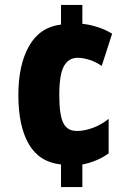

<svg xmlns="http://www.w3.org/2000/svg" viewBox="-20 -744 536 774"><path d="M312 -648Q342 -645 374.5 -634.5Q407 -624 432 -608L390 -478Q368 -494 341.5 -502.5Q315 -511 293 -511Q256 -511 237.5 -477Q219 -443 219 -361Q219 -281 235 -248.5Q251 -216 290 -216Q321 -216 355.5 -229Q390 -242 418 -265V-126Q397 -110 368.5 -98Q340 -86 312 -81V10H226V-81Q139 -90 96.5 -162.5Q54 -235 54 -361Q54 -483 97.5 -559Q141 -635 226 -645V-724H312Z"/></svg>

Font: Noto Sans UI CondBlack
Style: Regular
Weight: 900
Width: 3
Designer: Monotype Design Team
Foundry: Monotype Imaging Inc.
Version: Version 1.001